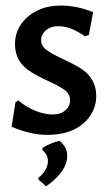

<svg xmlns="http://www.w3.org/2000/svg" viewBox="-20 -476 388 687"><path d="M284.1 -345.8Q233.6 -382.2 188.8 -382.2Q160.7 -382.2 143.9 -367.3Q127.1 -352.3 127.1 -332.2Q127.1 -312.1 145.3 -298.1Q163.6 -284.1 202.8 -265.9Q242.1 -247.7 266.4 -232.7Q324.3 -197.2 324.3 -132.7Q324.3 -94.4 303.3 -62.6Q282.2 -30.8 243.9 -12.1Q205.6 6.5 147.7 6.5Q89.7 6.5 21.5 -22.4L35.5 -110.3L45.8 -116.8Q73.8 -92.5 107 -79.4Q140.2 -66.4 168.7 -66.4Q197.2 -66.4 214 -81.3Q230.8 -96.3 230.8 -117.8Q230.8 -139.3 212.1 -153.3Q193.5 -167.3 153.7 -185.5Q114 -203.7 90.7 -218.7Q33.6 -253.3 33.6 -317.8Q33.6 -357 54.7 -388.3Q75.7 -419.6 113.6 -438.3Q151.4 -457 203.7 -456.1Q256.1 -455.1 313.1 -432.7L298.1 -351.4ZM220.6 81.3Q220.6 137.4 144.9 190.7L117.8 166.4L116.8 160.7Q152.3 131.8 151.4 99.1Q151.4 78.5 131.8 60.7V53.3Q162.6 34.6 192.5 28Q220.6 49.5 220.6 81.3Z"/></svg>

Font: Gurajada
Style: Regular
Weight: 400
Designer: Purushoth Kumar Guthula
Foundry: SiliconAndhra, USA.
Version: Version 1.0.3; ttfautohint (v1.2.42-39fb)